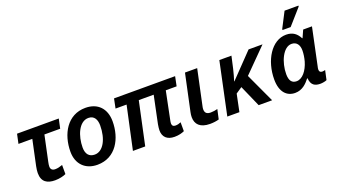

<svg xmlns="http://www.w3.org/2000/svg" viewBox="-65 -1315 3272 1864"><g transform="rotate(-20 1570.5 -383.0)"><path d="M258 10C303 10 346 -1 371 -13V-107C342 -97 321 -91 295 -91C265 -91 249 -107 249 -134C249 -146 251 -163 255 -180L311 -444H474L495 -542H64L43 -444H186L130 -181C125 -157 122 -131 122 -113C122 -21 178 10 258 10Z M696 9C887 9 977 -162 977 -338C977 -471 898 -551 772 -551C585 -551 491 -381 491 -199C491 -70 573 9 696 9ZM705 -93C647 -93 616 -130 616 -198C616 -316 668 -449 766 -449C828 -449 850 -399 850 -342C850 -202 792 -93 705 -93Z M1492 10C1537 10 1570 0 1594 -11V-103C1576 -95 1558 -90 1537 -90C1515 -90 1502 -101 1502 -124C1502 -132 1504 -146 1507 -159L1565 -444H1677L1697 -542H1066L1046 -444H1160L1064 0H1191L1286 -444H1440L1381 -161C1377 -136 1374 -116 1374 -99C1374 -30 1416 10 1492 10Z M1859 10C1893 10 1928 5 1951 -2L1973 -102C1949 -96 1928 -92 1902 -92C1868 -92 1843 -104 1843 -145C1843 -154 1844 -164 1847 -176L1925 -542H1799L1718 -163C1714 -145 1712 -128 1712 -112C1712 -40 1755 10 1859 10Z M2039 0H2164L2201 -179L2265 -222L2363 0H2502L2362 -302L2600 -542H2456L2221 -298H2218C2228 -330 2242 -376 2251 -417L2279 -542H2154Z M2829 -606H2914L3055 -766L3057 -776H2913L2832 -619ZM2738 10C2814 10 2860 -40 2894 -83H2898C2903 -8 2945 10 2999 10C3020 10 3051 4 3065 -3L3086 -100C3076 -97 3065 -95 3056 -95C3034 -95 3025 -106 3025 -127C3025 -136 3027 -146 3030 -158L3111 -542H3020L2986 -466H2982C2955 -518 2916 -552 2846 -552C2695 -552 2590 -377 2590 -182C2590 -52 2652 10 2738 10ZM2790 -92C2742 -92 2717 -123 2717 -191C2717 -313 2778 -450 2865 -450C2918 -450 2944 -411 2944 -354C2944 -322 2938 -281 2928 -245C2903 -159 2851 -92 2790 -92Z"/></g></svg>

Font: Noto Sans SemiBold
Style: Italic
Weight: 600
Italic angle: -12°
Designer: Monotype Design Team
Foundry: Monotype Imaging Inc.
Version: Version 2.013